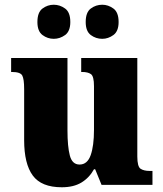

<svg xmlns="http://www.w3.org/2000/svg" viewBox="-20 -781 689 811"><path d="M241 10Q155 10 118.5 -39.5Q82 -89 82 -189V-405Q82 -447 74 -462Q66 -477 30 -477H27V-536H265V-230Q265 -162 275 -124Q285 -86 316 -86Q349 -86 363 -125.5Q377 -165 377 -233V-417Q377 -459 364 -468Q351 -477 327 -477H323V-536H560V-120Q560 -77 574 -68Q588 -59 612 -59H624V0H409L382 -66H377Q357 -30 324 -10Q291 10 241 10ZM412 -617Q385 -617 363.5 -633Q342 -649 342 -688Q342 -729 363.5 -745Q385 -761 412 -761Q437 -761 459 -745Q481 -729 481 -688Q481 -649 459 -633Q437 -617 412 -617ZM207 -617Q181 -617 159.5 -633Q138 -649 138 -688Q138 -729 159.5 -745Q181 -761 207 -761Q233 -761 255 -745Q277 -729 277 -688Q277 -649 255 -633Q233 -617 207 -617Z"/></svg>

Font: Noto Serif SemiCondensed Black
Style: Regular
Weight: 900
Width: 4
Designer: Monotype Design Team
Foundry: Monotype Imaging Inc.
Version: Version 2.014; ttfautohint (v1.8.4.7-5d5b)